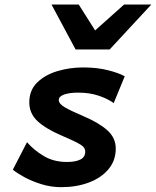

<svg xmlns="http://www.w3.org/2000/svg" viewBox="-20 -793 671 826"><path d="M516.6 -464.8 469.2 -349.6Q445.3 -367.2 405.8 -380.9Q366.2 -394.5 315.4 -394.5Q279.8 -394.5 256.3 -386.5Q232.9 -378.4 232.9 -362.8Q232.9 -346.2 259.3 -331.1Q285.6 -315.9 339.4 -293Q406.2 -264.6 442.1 -232.2Q478 -199.7 478 -153.8Q478 -102.5 446.8 -65.2Q415.5 -27.8 362.3 -7.8Q309.1 12.2 243.2 12.2Q199.7 12.2 158.4 -0.5Q117.2 -13.2 85 -30.8Q52.7 -48.3 35.2 -63L96.2 -181.2Q125 -147.9 167.7 -122.1Q210.4 -96.2 268.1 -96.2Q304.7 -96.2 325.7 -106.7Q346.7 -117.2 346.7 -140.6Q346.7 -152.3 338.6 -161.1Q330.6 -169.9 308.6 -180.9Q286.6 -191.9 244.6 -210Q176.3 -239.3 141.1 -272.2Q106 -305.2 106 -352.5Q106 -404.8 139.9 -438Q173.8 -471.2 227.1 -487.1Q280.3 -502.9 337.4 -502.9Q397 -502.9 444.3 -491Q491.7 -479 516.6 -464.8ZM513.7 -773.4H630.9L451.7 -580.1H305.2L201.7 -773.4H318.8L389.2 -662.1Z"/></svg>

Font: Andika
Style: Bold Italic
Weight: 700
Italic angle: -14°
Designer: Victor Gaultney, Annie Olsen, Julie Remington, Don Collingsworth, Eric Hays, Becca Hirsbrunner
Foundry: SIL International
Version: Version 6.101